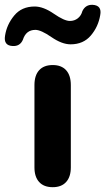

<svg xmlns="http://www.w3.org/2000/svg" viewBox="-85 -769 437 797"><path d="M-33 -578Q-71 -580 -64 -621Q-57 -667 -26 -704.5Q5 -742 59 -742Q95 -742 138.5 -712Q182 -682 205 -682Q224 -682 238 -693Q252 -704 257 -723Q270 -750 299 -749Q339 -747 331 -706Q323 -658 292 -621.5Q261 -585 208 -585Q172 -585 128.5 -615Q85 -645 62 -645Q23 -645 10 -604Q-2 -576 -33 -578ZM134 8Q97 8 77.5 -13.5Q58 -35 58 -74V-416Q58 -456 77.5 -477.5Q97 -499 134 -499Q170 -499 189.5 -477.5Q209 -456 209 -416V-74Q209 -35 189.5 -13.5Q170 8 134 8Z"/></svg>

Font: Nunito ExtraBold
Style: Regular
Weight: 800
Designer: Vernon Adams
Foundry: Vernon Adams
Version: Version 3.602